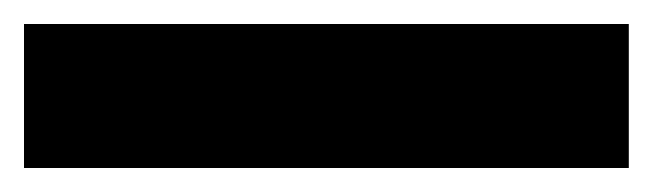

<svg xmlns="http://www.w3.org/2000/svg" viewBox="-23 -900 544 160"><path d="M501 -760H-3V-880H501Z"/></svg>

Font: Noto Sans Malayalam SemiCondensed Black
Style: Regular
Weight: 900
Width: 4
Designer: Jelle Bosma - Monotype Design Team
Foundry: Monotype Imaging Inc.
Version: Version 2.104; ttfautohint (v1.8.4.7-5d5b)